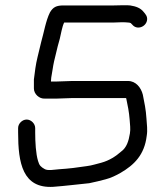

<svg xmlns="http://www.w3.org/2000/svg" viewBox="-20 -670 639 742"><path d="M153 -289H200C218.5 -289 239.6 -291 258 -291H467C467 -290.3 467.3 -289.7 468 -289C473.6 -263 478.8 -237 481 -208C482.1 -189.9 485.2 -171.3 482 -154C477.5 -124.8 468.7 -99.1 449 -85C427.7 -66.1 402.8 -49.7 371 -41C352.2 -36.7 336.8 -30.6 315 -28C280.7 -22.6 244.8 -18.2 209 -16C191.7 -14.9 164 -9 152 -17C138.5 -24.7 131.8 -30.3 127 -48C118.5 -75.6 116 -121 116 -158V-175C116 -192.2 100.2 -208 83 -208C65.8 -208 50 -192.2 50 -175V-158C50 -39.6 67.4 59 186 52C233.2 48.4 279.7 42.5 325 38C349 33.4 367.4 28.1 388 23C407.7 18.1 429.7 7.5 446 -2C498.2 -32.5 538.3 -71.2 547 -145C550.9 -168.2 547.4 -189 546 -212C544 -246 537.8 -274.9 532 -304C525.1 -331.7 504.8 -357 475 -357H258C239.5 -357 218.4 -355 200 -355H177V-357C177.7 -361.7 178 -366 178 -370C182 -390 184.4 -413.1 189 -433L203 -491C205.7 -500.3 208.3 -510 211 -520C215.4 -537.7 220 -567.1 228 -583H421C427 -583 436.7 -583.3 450 -584C461.3 -584 469.3 -583.7 474 -583C478 -583 481.7 -582.3 485 -581L491 -575C509.6 -551.8 545.5 -566.5 548.5 -593.5C550 -607 542.1 -615.7 535 -624C523 -639.2 505.5 -645.5 483 -649C472.1 -650.8 433.4 -649 421 -649H226C198 -649 185.2 -642.7 173 -622C157 -590 149.9 -545.1 139 -507L125 -449C118 -421.1 114.6 -391.9 111 -363V-328C111 -306.5 132.1 -287.5 153 -289Z"/></svg>

Font: HoneyBee
Style: Reg
Weight: 400
Foundry: Cannot Into Space Fonts
Version: Version 0.89